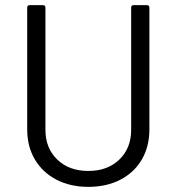

<svg xmlns="http://www.w3.org/2000/svg" viewBox="-20 -720 688 748"><path d="M86 -216V-690Q86 -700 96 -700H147Q157 -700 157 -690V-214Q157 -143 203 -98.5Q249 -54 324 -54Q399 -54 445 -98.5Q491 -143 491 -214V-690Q491 -700 501 -700H552Q562 -700 562 -690V-216Q562 -149 532.5 -98.5Q503 -48 449 -20Q395 8 324 8Q254 8 200 -20Q146 -48 116 -98.5Q86 -149 86 -216Z"/></svg>

Font: Barlow
Style: Regular
Weight: 400
Designer: Jeremy Tribby
Foundry: Tribby Type
Version: Version 1.408;December 10, 2018;FontCreator 11.5.0.2430 64-b